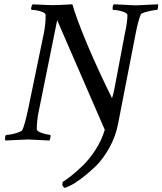

<svg xmlns="http://www.w3.org/2000/svg" viewBox="-20 -663 769 910"><path d="M288.1 227.5Q285.2 227.5 280.3 222.2Q275.4 216.8 275.4 211.9L277.3 199.2Q293 189.5 314.5 172.9Q335.9 156.2 369.1 125Q402.3 93.8 432.1 47.9Q461.9 2 476.6 -47.9L251 -567.4L164.1 -137.7Q154.3 -91.8 154.3 -50.8Q154.3 -43 169.9 -36.1Q185.5 -29.3 201.2 -26.4L217.8 -23.4Q219.7 -23.4 219.7 -18.6Q219.7 -8.8 214.8 2.9Q169.9 1 144.5 -0.5Q119.1 -2 113.3 -2L5.9 2.9Q3.9 1 3.9 -4.9Q3.9 -23.4 10.7 -23.4Q18.6 -23.4 35.6 -26.9Q52.7 -30.3 68.4 -36.1Q84 -42 85.9 -46.9Q96.7 -69.3 112.3 -140.6L187.5 -503.9Q196.3 -546.9 196.3 -591.8Q196.3 -599.6 184.1 -605Q171.9 -610.4 156.2 -613.3Q140.6 -616.2 129.9 -616.2Q126 -618.2 128.4 -628.9Q130.9 -639.6 134.8 -642.6Q172.9 -640.6 197.3 -639.6Q221.7 -638.7 231.4 -638.7Q240.2 -638.7 263.2 -639.6Q286.1 -640.6 323.2 -642.6Q331.1 -613.3 349.6 -563Q368.2 -512.7 394.5 -450.2Q420.9 -387.7 451.2 -322.3Q481.4 -256.8 510.7 -198.2Q514.6 -208 517.1 -218.3Q519.5 -228.5 521.5 -238.3L571.3 -501Q578.1 -532.2 581.1 -555.2Q584 -578.1 584 -590.8Q584 -598.6 570.8 -604.5Q557.6 -610.4 541.5 -613.3Q525.4 -616.2 515.6 -616.2Q513.7 -616.2 513.7 -623Q513.7 -638.7 520.5 -642.6L623 -637.7Q629.9 -637.7 656.7 -639.2Q683.6 -640.6 729.5 -642.6Q729.5 -616.2 723.6 -616.2Q717.8 -616.2 699.7 -612.8Q681.6 -609.4 665.5 -604.5Q649.4 -599.6 647.5 -594.7Q640.6 -579.1 634.8 -556.6Q628.9 -534.2 623 -503.9L540 -78.1Q528.3 -15.6 497.6 38.6Q466.8 92.8 432.6 126Q397.5 159.2 364.7 183.6Q332 208 310.5 217.8Z"/></svg>

Font: Crimson Text
Style: Italic
Weight: 400
Italic angle: -11°
Designer: Sebastian Kosch
Foundry: Sebastian Kosch
Version: Version 1.100; ttfautohint (v1.8.4)